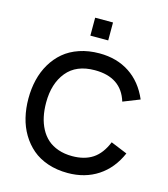

<svg xmlns="http://www.w3.org/2000/svg" viewBox="-129 -991 961 1100"><g transform="rotate(15 351.5 -441.0)"><path d="M297.9 -784.7V-891.1H403.8V-784.7ZM375 9.3Q310.5 9.3 256.8 -9Q203.1 -27.3 165 -59.8Q127 -92.3 100.3 -136.7Q73.7 -181.2 61 -233.9Q48.3 -286.6 48.3 -345.2Q48.3 -404.3 61 -456.8Q73.7 -509.3 100.1 -554Q126.5 -598.6 164.8 -631.1Q203.1 -663.6 257.1 -681.9Q311 -700.2 376 -700.2Q479 -700.2 554.7 -650.4Q630.4 -600.6 670.9 -505.9L572.3 -466.8Q531.7 -600.1 375 -600.1Q265.1 -600.1 208.7 -531Q152.3 -461.9 152.3 -349.6Q152.3 -304.7 160.4 -266.4Q168.5 -228 185.8 -195.3Q203.1 -162.6 229 -139.6Q254.9 -116.7 292 -103.8Q329.1 -90.8 375 -90.8Q448.2 -90.8 496.8 -123Q545.4 -155.3 574.2 -226.1L671.9 -186Q630.9 -91.3 554.2 -41Q477.5 9.3 375 9.3Z"/></g></svg>

Font: HK Grotesk SemiBold Legacy
Style: Regular
Weight: 600
Designer: Alfredo Marco Pradil
Foundry: Hanken Design Co.
Version: Version 2.022;PS 002.022;hotconv 1.0.88;makeotf.lib2.5.64775